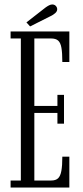

<svg xmlns="http://www.w3.org/2000/svg" viewBox="-20 -841 370 861"><path d="M27.5 0V-31.5H73.5V-668.5H27.5V-700H291V-563H259.5Q259.5 -603.5 255.5 -626.5Q251.5 -649.5 240.8 -659Q230 -668.5 209 -668.5H134V-366H237.5V-415.5H267V-286.5H237.5V-334.5H134V-31.5H209Q230 -31.5 240.5 -41.5Q251 -51.5 255.2 -74.8Q259.5 -98 259.5 -138.5H291V0ZM115 -722.5 98.5 -740.5 184.5 -807.5Q192 -813 199.8 -817Q207.5 -821 214.5 -821Q221 -821 226 -818Q231 -815 234 -809.5Q236.5 -805 236.5 -799.5Q236.5 -790 227.5 -782Q218.5 -774 206.5 -768.5Z"/></svg>

Font: Imbue Light
Style: Regular
Weight: 300
Designer: Tyler Finck
Foundry: Etcetera Type Company
Version: Version 1.102